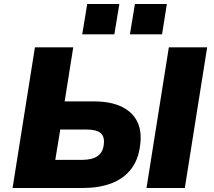

<svg xmlns="http://www.w3.org/2000/svg" viewBox="-20 -942 1070 962"><path d="M43 0 155 -705H347L304 -434H450Q532 -434 587 -408.5Q642 -383 667 -334Q692 -285 682 -213Q673 -140 635 -92.5Q597 -45 535.5 -22.5Q474 0 394 0ZM257 -141H391Q442 -141 469 -160Q496 -179 500 -218Q505 -257 484.5 -275Q464 -293 412 -293H282ZM714 0 826 -705H1018L906 0ZM631 -770 656 -922H816L792 -770ZM392 -770 417 -922H578L553 -770Z"/></svg>

Font: Nunito Sans 7pt Black
Style: Italic
Weight: 900
Italic angle: -9°
Version: Version 3.101;gftools[0.9.27]